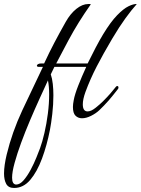

<svg xmlns="http://www.w3.org/2000/svg" viewBox="-92 -584 699 953"><path d="M-22 349Q-50 349 -61 329Q-72 309 -72 277Q-72 257 -68.5 233Q-65 209 -59 184Q-32 72 18.5 -36Q69 -144 121 -252H102Q91 -252 91 -258Q91 -262 96.5 -265.5Q102 -269 112 -269H127Q153 -325 178 -372.5Q203 -420 234 -475Q257 -516 287 -540Q317 -564 346 -564Q349 -564 352.5 -564Q356 -564 359 -563Q326 -516 299.5 -473.5Q273 -431 247 -382.5Q221 -334 187 -269H343Q363 -310 383 -348Q403 -386 420 -414Q457 -475 489 -508Q521 -541 546 -553Q571 -565 587 -564Q561 -535 530.5 -493Q500 -451 465 -392Q420 -316 388 -254Q356 -192 332 -127Q319 -91 319 -66Q319 -31 343 -31Q360 -31 382.5 -49Q405 -67 419 -81Q439 -101 454.5 -118.5Q470 -136 484 -154Q487 -157 490 -157Q496 -157 496 -149Q496 -144 491 -139Q481 -126 470 -112.5Q459 -99 448 -86Q437 -73 424.5 -60.5Q412 -48 401 -37Q384 -21 360 -9Q336 3 315 3Q296 3 283 -9.5Q270 -22 270 -53Q270 -60 271 -68.5Q272 -77 274 -87Q279 -115 296.5 -159.5Q314 -204 336 -252H178L160 -215Q167 -195 170 -167.5Q173 -140 173 -111Q173 -65 167.5 -18Q162 29 156 60Q141 137 116.5 203Q92 269 58 309Q24 349 -22 349ZM-12 332Q7 332 25.5 310.5Q44 289 60.5 258Q77 227 89 197Q101 167 107 151Q118 121 128.5 76Q139 31 145.5 -19.5Q152 -70 152 -116Q152 -155 146 -185Q128 -146 104.5 -94.5Q81 -43 57 13.5Q33 70 13 124.5Q-7 179 -19.5 224.5Q-32 270 -32 298Q-32 331 -12 332Z"/></svg>

Font: Birthstone
Style: Regular
Weight: 400
Designer: Robert E. Leuschke
Foundry: Robert E. Leuschke
Version: Version 1.013; ttfautohint (v1.8.3)